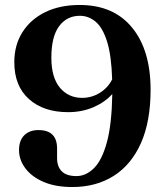

<svg xmlns="http://www.w3.org/2000/svg" viewBox="-20 -736 663 772"><path d="M270.5 16Q202.5 16 154.8 -4.8Q107 -25.5 81.8 -59.5Q56.5 -93.5 56.5 -132.5Q56.5 -171 77.5 -192Q98.5 -213 134.5 -213Q209.5 -213 209.5 -139V-100Q209.5 -66 228.5 -47Q247.5 -28 287.5 -28Q325.5 -28 357.8 -59.8Q390 -91.5 409.8 -164Q429.5 -236.5 431.5 -358Q402 -325 355.8 -305Q309.5 -285 254 -285Q155 -285 96.2 -337.8Q37.5 -390.5 37.5 -486Q37.5 -554.5 70 -606.2Q102.5 -658 161.5 -687Q220.5 -716 300.5 -716Q436.5 -716 511 -625.2Q585.5 -534.5 585.5 -375Q585.5 -248 546.8 -160.8Q508 -73.5 437.2 -28.8Q366.5 16 270.5 16ZM186.5 -504Q186.5 -424.5 220.8 -383.5Q255 -342.5 310.5 -342.5Q349 -342.5 381.8 -363Q414.5 -383.5 431 -417Q428 -514 410.2 -569.8Q392.5 -625.5 364.2 -649Q336 -672.5 301 -672.5Q249 -672.5 217.8 -630.8Q186.5 -589 186.5 -504Z"/></svg>

Font: Fraunces 9pt S000 SemiBold
Style: Regular
Weight: 600
Version: Version 1.000; ttfautohint (v1.8.3)